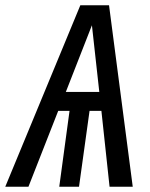

<svg xmlns="http://www.w3.org/2000/svg" viewBox="-49 -709 569 729"><path d="M367 0 336 -288H291L251 0H176L215 -288H172L59 0H-29L256 -689H365L455 0ZM201 -360H328L300 -613Z"/></svg>

Font: Fira Sans Extra Condensed
Style: Italic
Weight: 400
Width: 3
Italic angle: -8°
Designer: Carrois Corporate & Edenspiekermann AG
Foundry: Carrois Corporate GbR & Edenspiekermann AG
Version: Version 4.203